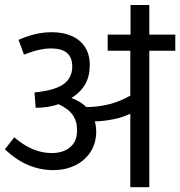

<svg xmlns="http://www.w3.org/2000/svg" viewBox="-24 -756 728 775"><path d="M683.6 -551.3H578.6V-0.5H502V-296.9Q470.2 -281.7 431.6 -274.2Q393.1 -266.6 358.9 -266.1Q364.3 -246.1 364.3 -224.6Q364.3 -177.7 341.1 -142.3Q317.9 -106.9 278.6 -88.1Q239.3 -69.3 191.4 -69.3Q138.7 -69.3 90.3 -89.6Q42 -109.9 -4.4 -153.3L33.7 -201.7Q106.9 -138.2 184.6 -138.2Q231.4 -138.2 259.3 -161.9Q287.1 -185.5 287.1 -230.5Q287.1 -267.1 269.5 -292Q252 -316.9 212.4 -335.4Q169.9 -320.8 120.1 -320.8L115.2 -382.8Q128.9 -383.8 154.3 -388.2Q213.4 -398.4 240.5 -422.9Q267.6 -447.3 267.6 -487.8Q267.6 -560.5 182.6 -560.5Q135.7 -560.5 72.8 -535.6L50.8 -595.2Q85.9 -610.4 118.4 -618.2Q150.9 -626 185.5 -626Q231.9 -626 266.4 -610.4Q300.8 -594.7 319.6 -565.2Q338.4 -535.6 338.4 -494.1Q338.4 -448.7 320.1 -416.3Q301.8 -383.8 264.2 -360.4Q301.8 -346.7 324.7 -323.7Q424.3 -324.7 502 -370.1V-551.3H410.6V-616.2H502.9V-735.8H578.6V-616.2H683.6Z"/></svg>

Font: Varta
Style: Regular
Weight: 400
Designer: Joana Correia, Viktoriya Grabowska, Eben Sorkin
Foundry: Sorkin Type
Version: Version 1.003; ttfautohint (v1.3) -l 8 -r 24 -G 200 -x 12 -H